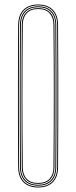

<svg xmlns="http://www.w3.org/2000/svg" viewBox="-20 -825 338 850"><path d="M148.8 5Q107.2 5 84.1 -17.9Q61 -40.8 60.5 -85Q59.8 -182 59.5 -290Q59.2 -398 59.5 -506.6Q59.8 -615.2 60.5 -714Q61 -758.8 84.1 -781.9Q107.2 -805 148.8 -805Q190.5 -805 213.6 -781.9Q236.8 -758.8 237 -714Q237.8 -616.5 238 -509.1Q238.2 -401.8 238 -293.5Q237.8 -185.2 237 -85Q236.8 -40.8 213.5 -17.9Q190.2 5 148.8 5ZM148.8 1Q188.5 1 210.6 -20.9Q232.8 -42.8 233 -85Q233.8 -180.8 234 -289Q234.2 -397.2 234 -506.4Q233.8 -615.5 233 -714Q232.8 -756.5 210.8 -778.8Q188.8 -801 148.8 -801Q108.8 -801 86.9 -778.8Q65 -756.5 64.5 -714Q63.8 -617.8 63.5 -510.2Q63.2 -402.8 63.5 -294Q63.8 -185.2 64.5 -85Q65 -42.8 87 -20.9Q109 1 148.8 1ZM148.8 -3Q111 -3 90 -24Q69 -45 68.5 -85Q67.8 -179.2 67.5 -288.2Q67.2 -397.2 67.5 -507.1Q67.8 -617 68.5 -714Q69 -754.8 90 -775.9Q111 -797 148.8 -797Q186.8 -797 207.8 -775.9Q228.8 -754.8 229 -714Q229.8 -619.5 230 -510.8Q230.2 -402 230 -292.2Q229.8 -182.5 229 -85Q228.8 -45 207.8 -24Q186.8 -3 148.8 -3ZM148.8 -7Q184.5 -7 204.6 -26.9Q224.8 -46.8 225 -85Q225.8 -178 226 -287.4Q226.2 -396.8 226 -507.4Q225.8 -618 225 -714Q224.8 -752.8 204.8 -772.9Q184.8 -793 148.8 -793Q112.8 -793 92.9 -772.9Q73 -752.8 72.5 -714Q71.8 -620.8 71.5 -511.5Q71.2 -402.2 71.5 -291.9Q71.8 -181.5 72.5 -85Q73 -46.8 93 -26.9Q113 -7 148.8 -7ZM148.8 -11Q113.2 -11 95 -30.8Q76.8 -50.5 76.5 -85Q76 -153.2 75.8 -234Q75.5 -314.8 75.5 -399.5Q75.5 -484.2 75.8 -565.1Q76 -646 76.5 -714Q77 -750.8 95.9 -769.9Q114.8 -789 148.8 -789Q182.8 -789 201.8 -769.9Q220.8 -750.8 221 -714Q221.8 -632.2 222 -526.1Q222.2 -420 222.1 -305.9Q222 -191.8 221 -85Q220.8 -50.5 202.5 -30.8Q184.2 -11 148.8 -11ZM148.8 -15Q182.2 -15 199.4 -33.5Q216.5 -52 216.8 -83.5Q217.5 -178.8 217.9 -257.5Q218.2 -336.2 218.2 -408.2Q218.2 -480.2 217.9 -554.6Q217.5 -629 216.8 -715.5Q216.5 -747.5 199.4 -766.2Q182.2 -785 148.8 -785Q115.5 -785 98.2 -766.2Q81 -747.5 80.8 -715.5Q80 -620.2 79.6 -541.5Q79.2 -462.8 79.2 -390.8Q79.2 -318.8 79.6 -244.4Q80 -170 80.8 -83.5Q81 -52 98.1 -33.5Q115.2 -15 148.8 -15Z"/></svg>

Font: Big Shoulders Inline Display SC Thin
Style: Regular
Weight: 100
Designer: Patric King
Foundry: XO Type Co
Version: Version 2.002